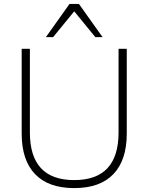

<svg xmlns="http://www.w3.org/2000/svg" viewBox="-20 -955 760 983"><path d="M360 8Q228 8 159.5 -63.5Q91 -135 91 -271V-705H133V-277Q133 -33 360 -33Q587 -33 587 -277V-705H629V-271Q629 -135 560.5 -63.5Q492 8 360 8ZM215 -765 336 -935H384L505 -765H468L360 -897L252 -765Z"/></svg>

Font: Nunito Sans ExtraLight
Style: Regular
Weight: 200
Designer: Vernon Adams
Foundry: Vernon Adams
Version: Version 3.006; ttfautohint (v1.8.3)